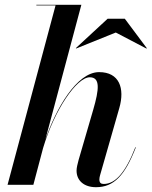

<svg xmlns="http://www.w3.org/2000/svg" viewBox="-20 -770 632 800"><path d="M368.5 -313 307.5 -103.5C303 -87 299 -70.5 299 -59C299 -17 330.5 10 380 10C454 10 500 -38 546 -156L544 -156.5C502.5 -50.5 460.5 -3.5 412 -3.5C400.5 -3.5 394 -8.5 394 -22.5C394 -27.5 395.5 -35 397 -40L477 -319.5C501 -402.5 477 -469.5 393 -469.5C299.5 -469.5 213 -316.5 169 -188.5L319 -750H131.5V-747.5H211.5L11.5 0H119L159.5 -153C206.5 -311 299 -448 354 -448C398.5 -448 393 -397.5 368.5 -313ZM462.5 -634.5 590.5 -567.5 591.5 -569.5 500 -692H428.5L296 -569.5L297.5 -568Z"/></svg>

Font: Bodoni* 72pt Medium
Style: Italic
Weight: 500
Italic angle: -13°
Version: Version 2.3